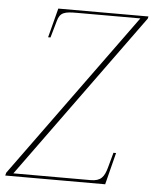

<svg xmlns="http://www.w3.org/2000/svg" viewBox="-93 -758 642 802"><g transform="rotate(5 228.0 -357.0)"><path d="M-41 0H378L412 -134H401L384 -72C373 -31 359 -12 316 -12H-8L495 -705L497 -714H119L87 -591H97L117 -661C127 -699 147 -703 198 -703H464L-38 -12Z"/></g></svg>

Font: Noto Serif Display Condensed Thin
Style: Italic
Weight: 100
Width: 3
Italic angle: -12°
Designer: Monotype Design Team
Foundry: Monotype Imaging Inc.
Version: Version 2.009